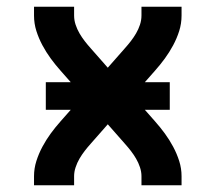

<svg xmlns="http://www.w3.org/2000/svg" viewBox="-20 -550 640 570"><path d="M81 0V-27Q81 -50 88 -72Q95 -94 106 -114.5Q117 -135 130.5 -153.5Q144 -172 160 -190L190 -224H116V-306H190L160 -340Q144 -358 130.5 -376.5Q117 -395 106 -415.5Q95 -436 88 -458Q81 -480 81 -504V-530H200V-504Q200 -490 204.5 -476.5Q209 -463 216 -451Q223 -439 231.5 -428Q240 -417 249 -407L300 -349L351 -407Q360 -417 368.5 -428Q377 -439 384 -451Q391 -463 395.5 -476.5Q400 -490 400 -504V-530H519V-504Q519 -480 512 -458Q505 -436 494 -415.5Q483 -395 469.5 -376.5Q456 -358 440 -340L410 -306H484V-224H410L440 -190Q456 -172 469.5 -153.5Q483 -135 494 -114.5Q505 -94 512 -72Q519 -50 519 -27V0H400V-27Q400 -40 395.5 -53.5Q391 -67 384 -79Q377 -91 368.5 -102Q360 -113 351 -123L300 -181L249 -123Q240 -113 231.5 -102Q223 -91 216 -79Q209 -67 204.5 -53.5Q200 -40 200 -27V0Z"/></svg>

Font: Iosevka Curly Extended
Style: Bold
Weight: 700
Width: 7
Monospace: yes
Designer: Belleve Invis
Foundry: Belleve Invis
Version: Version 11.1.0; ttfautohint (v1.8.3)